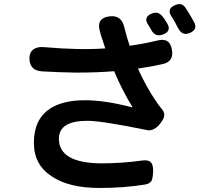

<svg xmlns="http://www.w3.org/2000/svg" viewBox="-20 -872 1020 952"><path d="M473 60Q321 60 236 2Q148 -55 148 -164Q148 -279 226 -332Q290 -375 401 -375Q496 -375 623 -343Q634 -340 638 -339Q584 -427 546 -519Q465 -512 356 -512Q279 -513 190 -518Q128 -521 126 -580Q125 -613 147 -628Q167 -642 202 -638Q374 -623 502 -632L482 -693Q482 -695 480 -698Q479 -704 478 -707Q452 -783 524 -791Q582 -798 596 -738Q609 -685 623 -645Q704 -657 760 -671Q824 -688 833 -622Q841 -568 790 -555Q729 -541 664 -532Q706 -439 753 -371Q765 -352 781 -333Q806 -305 784 -273L774 -259Q762 -242 743 -232Q725 -224 714 -226Q485 -273 413 -273Q272 -273 272 -184Q272 -64 481 -62Q584 -62 684 -76Q717 -81 730 -65Q741 -51 739 -15Q737 14 731 25Q723 39 699 43Q595 60 473 60ZM731 -722Q730 -725 726.5 -730.5Q723 -736 721 -739Q717 -745 716 -747Q688 -787 733 -805Q764 -818 786 -790Q789 -787 794 -779.5Q799 -772 801 -768Q803 -766 805.5 -762Q808 -758 809 -756Q832 -717 788 -701Q750 -687 731 -722ZM866 -728Q864 -731 860 -738Q851 -755 847 -763Q845 -766 842 -772Q834 -785 830 -791Q805 -829 849 -847Q882 -861 900 -833Q904 -827 912.5 -813.5Q921 -800 925 -793Q937 -771 943 -761Q961 -726 922 -709Q885 -693 866 -728Z"/></svg>

Font: GenSenRounded2 TW B
Style: Regular
Weight: 700
Version: Version 2.000;PS 2;hotconv 16.6.51;makeotf.lib2.5.65220 DEVE